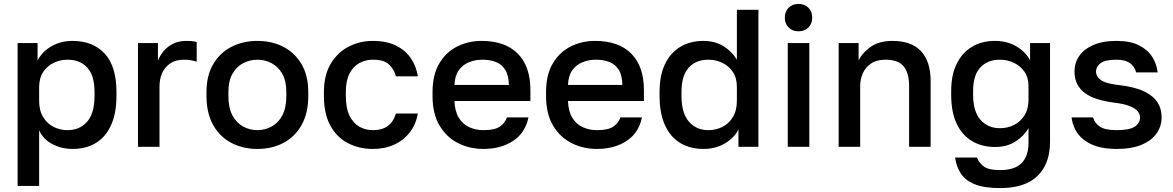

<svg xmlns="http://www.w3.org/2000/svg" viewBox="-20 -750 5995 981"><path d="M70 200V-530H172V-441Q196 -487 243.5 -514Q291 -541 351 -541Q455 -541 515 -476Q575 -411 575 -280V-260Q575 -170 547 -109.5Q519 -49 469 -19Q419 11 351 11Q294 11 247 -14Q200 -39 180 -84V200ZM325 -85Q387 -85 425 -128Q463 -171 463 -260V-280Q463 -364 426 -404.5Q389 -445 325 -445Q288 -445 254.5 -429Q221 -413 200.5 -382Q180 -351 180 -305V-235Q180 -185 200.5 -151.5Q221 -118 254 -101.5Q287 -85 325 -85Z M685 0V-530H787V-440Q798 -468 817.5 -490.5Q837 -513 865.5 -527Q894 -541 930 -541Q955 -541 967.5 -539Q980 -537 985 -535V-435Q968 -440 954 -442.5Q940 -445 920 -445Q877 -445 849 -425.5Q821 -406 808 -375.5Q795 -345 795 -310V0Z M1295 11Q1222 11 1163 -19.5Q1104 -50 1069.5 -110.5Q1035 -171 1035 -260V-280Q1035 -364 1069.5 -422.5Q1104 -481 1163 -511Q1222 -541 1295 -541Q1369 -541 1427.5 -511Q1486 -481 1520.5 -422.5Q1555 -364 1555 -280V-260Q1555 -171 1520.5 -110.5Q1486 -50 1427.5 -19.5Q1369 11 1295 11ZM1295 -85Q1333 -85 1367 -103Q1401 -121 1422 -159.5Q1443 -198 1443 -260V-280Q1443 -337 1422 -373.5Q1401 -410 1367 -427.5Q1333 -445 1295 -445Q1257 -445 1223 -427.5Q1189 -410 1168 -373.5Q1147 -337 1147 -280V-260Q1147 -198 1168 -159.5Q1189 -121 1223 -103Q1257 -85 1295 -85Z M1885 11Q1814 11 1757 -19Q1700 -49 1667.5 -109Q1635 -169 1635 -260V-280Q1635 -366 1669.5 -424Q1704 -482 1761 -511.5Q1818 -541 1885 -541Q1955 -541 2003.5 -517Q2052 -493 2079.5 -452Q2107 -411 2115 -360H2003Q1993 -397 1967 -421Q1941 -445 1885 -445Q1848 -445 1816.5 -428Q1785 -411 1766 -374.5Q1747 -338 1747 -280V-260Q1747 -197 1766 -158.5Q1785 -120 1816.5 -102.5Q1848 -85 1885 -85Q1932 -85 1961 -106Q1990 -127 2003 -170H2115Q2105 -114 2073.5 -73.5Q2042 -33 1994 -11Q1946 11 1885 11Z M2450 11Q2380 11 2321 -18.5Q2262 -48 2226 -108Q2190 -168 2190 -260V-280Q2190 -368 2224.5 -426Q2259 -484 2316 -512.5Q2373 -541 2440 -541Q2561 -541 2625.5 -476Q2690 -411 2690 -290V-234H2302Q2304 -180 2325 -147Q2346 -114 2379 -99.5Q2412 -85 2450 -85Q2507 -85 2533.5 -103Q2560 -121 2570 -150H2680Q2664 -71 2601.5 -30Q2539 11 2450 11ZM2445 -445Q2408 -445 2376 -432Q2344 -419 2324 -391Q2304 -363 2302 -316H2580Q2579 -366 2561 -394Q2543 -422 2513 -433.5Q2483 -445 2445 -445Z M3030 11Q2960 11 2901 -18.5Q2842 -48 2806 -108Q2770 -168 2770 -260V-280Q2770 -368 2804.5 -426Q2839 -484 2896 -512.5Q2953 -541 3020 -541Q3141 -541 3205.5 -476Q3270 -411 3270 -290V-234H2882Q2884 -180 2905 -147Q2926 -114 2959 -99.5Q2992 -85 3030 -85Q3087 -85 3113.5 -103Q3140 -121 3150 -150H3260Q3244 -71 3181.5 -30Q3119 11 3030 11ZM3025 -445Q2988 -445 2956 -432Q2924 -419 2904 -391Q2884 -363 2882 -316H3160Q3159 -366 3141 -394Q3123 -422 3093 -433.5Q3063 -445 3025 -445Z M3574 11Q3507 11 3456.5 -19Q3406 -49 3378 -109.5Q3350 -170 3350 -260V-280Q3350 -365 3378 -423Q3406 -481 3456.5 -511Q3507 -541 3573 -541Q3633 -541 3676.5 -514Q3720 -487 3745 -445V-700H3855V0H3753V-89Q3735 -49 3686.5 -19Q3638 11 3574 11ZM3599 -85Q3638 -85 3671 -101.5Q3704 -118 3724.5 -151.5Q3745 -185 3745 -235V-306Q3745 -352 3724.5 -382.5Q3704 -413 3670.5 -429Q3637 -445 3599 -445Q3536 -445 3499 -404.5Q3462 -364 3462 -280V-260Q3462 -172 3500 -128.5Q3538 -85 3599 -85Z M4005 0V-530H4115V0ZM4060 -590Q4029 -590 4009.5 -609.5Q3990 -629 3990 -660Q3990 -691 4009.5 -710.5Q4029 -730 4060 -730Q4091 -730 4110.5 -710.5Q4130 -691 4130 -660Q4130 -629 4110.5 -609.5Q4091 -590 4060 -590Z M4265 0V-530H4367V-441Q4386 -481 4429 -511Q4472 -541 4540 -541Q4637 -541 4686 -488.5Q4735 -436 4735 -335V0H4625V-310Q4625 -377 4597 -411Q4569 -445 4505 -445Q4459 -445 4430.5 -425.5Q4402 -406 4388.5 -375.5Q4375 -345 4375 -310V0Z M5090 211Q5008 211 4959.5 191Q4911 171 4888.5 135.5Q4866 100 4860 55H4972Q4980 79 5004.5 99Q5029 119 5090 119Q5165 119 5200 83Q5235 47 5235 -20V-95Q5210 -53 5167 -26Q5124 1 5064 1Q4997 1 4946.5 -29Q4896 -59 4868 -118Q4840 -177 4840 -265V-285Q4840 -367 4868 -424Q4896 -481 4946.5 -511Q4997 -541 5063 -541Q5129 -541 5176.5 -511Q5224 -481 5243 -441V-530H5345V-25Q5345 87 5281 149Q5217 211 5090 211ZM5089 -95Q5128 -95 5161 -111.5Q5194 -128 5214.5 -160.5Q5235 -193 5235 -241V-311Q5235 -354 5214.5 -383.5Q5194 -413 5160.5 -429Q5127 -445 5089 -445Q5026 -445 4989 -405.5Q4952 -366 4952 -285V-265Q4952 -180 4990 -137.5Q5028 -95 5089 -95Z M5685 11Q5627 11 5585 -2Q5543 -15 5515.5 -37.5Q5488 -60 5473.5 -89Q5459 -118 5455 -150H5565Q5572 -122 5599 -103.5Q5626 -85 5685 -85Q5751 -85 5778 -103Q5805 -121 5805 -150Q5805 -167 5792.5 -182Q5780 -197 5750.5 -208.5Q5721 -220 5669 -226Q5624 -232 5587 -243.5Q5550 -255 5524 -274Q5498 -293 5484 -320.5Q5470 -348 5470 -385Q5470 -428 5493.5 -463Q5517 -498 5565 -519.5Q5613 -541 5685 -541Q5755 -541 5799.5 -518.5Q5844 -496 5867 -459.5Q5890 -423 5895 -380H5785Q5777 -411 5752.5 -428Q5728 -445 5685 -445Q5626 -445 5603 -427Q5580 -409 5580 -385Q5580 -359 5605.5 -340.5Q5631 -322 5707 -314Q5754 -308 5792 -296Q5830 -284 5857.5 -264.5Q5885 -245 5900 -217Q5915 -189 5915 -150Q5915 -105 5889.5 -68.5Q5864 -32 5813 -10.5Q5762 11 5685 11Z"/></svg>

Font: Golos Text Medium
Style: Regular
Weight: 500
Designer: A.Korolkova, Vitaly Kuzmin
Foundry: ParaType Ltd
Version: Version 2.004